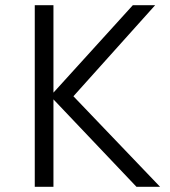

<svg xmlns="http://www.w3.org/2000/svg" viewBox="-20 -720 655 740"><path d="M114 0H186V-337L506 0H597L263 -349L578 -700H492L186 -363V-700H114Z"/></svg>

Font: Chess Sans
Style: Regular
Weight: 400
Designer: Wolf Bōese
Foundry: Wolf Bōese
Version: Version 7.223;Glyphs 3.3 (3306)